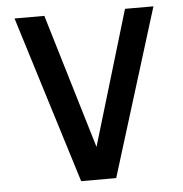

<svg xmlns="http://www.w3.org/2000/svg" viewBox="-49 -702 712 749"><g transform="rotate(-5 307.0 -327.5)"><path d="M35.2 -654.8H151.9L310.1 -127.9L467.8 -654.8H579.1L376 0H238.8Z"/></g></svg>

Font: IntelOne Mono Medium
Style: Regular
Weight: 500
Designer: Fred Shallcrass
Foundry: Frere-Jones Type LLC
Version: Version 1.200;hotconv 1.1.0;makeotfexe 2.6.0;FJTRelease1.2